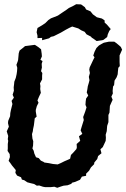

<svg xmlns="http://www.w3.org/2000/svg" viewBox="-20 -876 600 912"><path d="M252 16 238 11 220 13H195L184 11L166 5L155 6L142 -2L125 -6L110 -10L95 -20L84 -23L80 -34L61 -42L53 -55L55 -68L47 -78L37 -90L28 -103L21 -112L27 -130L26 -144L16 -159L17 -171V-192L19 -207L17 -215L19 -230L12 -252L22 -274L18 -291L19 -302L28 -324L29 -339L32 -354L37 -374L39 -382L35 -397L46 -412L40 -426L46 -445L45 -461L47 -477L48 -488L55 -506L59 -524L61 -538L62 -554L58 -568L64 -584L66 -591L69 -623L73 -636L87 -647L99 -657L114 -659L145 -663L149 -661L161 -653L175 -642L178 -621L179 -608L172 -592L182 -586L178 -573L179 -555L175 -538L181 -529L180 -516V-499L170 -480L172 -467L171 -453L174 -435L165 -416L158 -399L163 -388L155 -372L150 -354V-346L154 -322L145 -314L141 -281L137 -262L136 -253L132 -239L134 -218L138 -205L137 -184L134 -171L140 -160L143 -147L151 -129L164 -125L174 -113L187 -107L191 -104L212 -101L232 -97L254 -95L270 -102L286 -110L300 -116L313 -122L317 -140L327 -150L343 -168L345 -176L344 -192L361 -207L355 -229L371 -240L363 -257L368 -274L378 -306L375 -320L381 -336L385 -347L391 -366L386 -378L387 -394L389 -408L399 -422L392 -437L395 -452L397 -466L402 -483L405 -495L402 -511L407 -529L404 -545L406 -556L415 -575L422 -590L429 -604L423 -612L429 -630L438 -648L450 -660L462 -667L473 -673L497 -678H523L533 -671L545 -661L554 -653L560 -640L548 -613V-592V-581L549 -562L542 -554L540 -536L539 -523L534 -509L524 -493L522 -472L517 -465L515 -444L516 -432L509 -417L515 -402L509 -389L502 -373L501 -356L500 -341L495 -330V-311V-296L489 -278L487 -253L482 -236L483 -222L482 -207L476 -194L468 -177L457 -167L462 -148L446 -135L442 -121L428 -104L427 -96L412 -81L403 -65L389 -51V-41L369 -37L360 -22L337 -12L322 -8L319 -3L301 4L282 6L269 10ZM180 -685V-696L158 -695V-707L154 -723L158 -743L180 -756L195 -766L210 -781L222 -789L235 -794L255 -802L274 -815L295 -829L307 -838L324 -846L342 -856L365 -855L383 -842L389 -831L410 -822L421 -808L428 -803L440 -794L464 -788L477 -779V-769L488 -759L506 -738L499 -729L492 -713L489 -700L472 -687L466 -685L439 -681L424 -692L416 -697L412 -702L391 -713L382 -725L366 -732L352 -741L323 -750L310 -744L293 -735L269 -721L261 -717L235 -704L222 -701L213 -694Z"/></svg>

Font: Winky Rough Medium
Style: Italic
Weight: 500
Italic angle: -8.97852°
Designer: Simon Atzbach
Foundry: typofactur
Version: Version 1.206; ttfautohint (v1.8.4.7-5d5b)